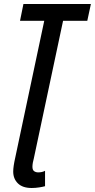

<svg xmlns="http://www.w3.org/2000/svg" viewBox="-20 -734 474 959"><path d="M138 205Q93 205 69.5 182Q46 159 46 123Q46 98 56 54L201 -630H80L97 -714H434L416 -630H295L149 57Q146 67 144 78.5Q142 90 142 99Q142 115 150.5 121Q159 127 171 127Q191 127 205 119V196Q195 199 176 202Q157 205 138 205Z"/></svg>

Font: Noto Sans ExtraCondensed Medium
Style: Italic
Weight: 500
Width: 2
Italic angle: -12°
Designer: Monotype Design Team
Foundry: Monotype Imaging Inc.
Version: Version 2.013; ttfautohint (v1.8.4.7-5d5b)